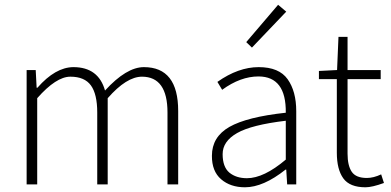

<svg xmlns="http://www.w3.org/2000/svg" viewBox="-20 -774 1643 806"><path d="M91.8 0V-480H129.9L133.8 -405.8H137.2Q212.4 -491.7 288.1 -492.2Q393.1 -492.2 420.9 -394Q510.7 -492.2 584 -492.2Q728 -492.2 728 -308.1V0H683.1V-301.8Q683.1 -451.7 576.2 -452.1Q511.2 -452.1 432.1 -361.8V0H388.2V-301.8Q388.2 -378.9 361.6 -415.5Q335 -452.1 275.4 -452.1Q215.8 -452.1 136.2 -361.8V0Z M1037.6 -574.2 1013.7 -597.2 1147.5 -753.9 1181.6 -725.1ZM1016.6 -25.9Q1087.4 -25.9 1179.7 -104V-267.1Q1035.6 -250 975.1 -215.3Q914.6 -180.7 914.6 -127Q914.6 -73.2 942.9 -49.3Q971.7 -25.9 1016.6 -25.9ZM1008.3 12.2Q947.3 12.2 908.2 -21.5Q869.1 -55.2 869.6 -120.1Q869.6 -199.2 942.9 -241.2Q1016.6 -283.2 1179.7 -300.8Q1181.6 -452.6 1065.4 -453.1Q989.3 -453.1 912.6 -397L892.6 -430.2Q980.5 -492.2 1065.9 -492.2Q1151.4 -492.2 1187.5 -441.4Q1223.6 -390.6 1223.6 -307.1V0H1185.5L1181.6 -62H1178.7Q1085.4 12.2 1008.3 12.2Z M1514.2 12.2Q1448.2 12.2 1421.1 -25.4Q1394 -63 1394 -132.8V-441.9H1318.8V-476.1L1395 -480L1400.9 -619.1H1439V-480H1578.1V-441.9H1439V-128.9Q1439 -79.1 1456.5 -53Q1474.1 -26.9 1520 -26.9Q1547.9 -26.9 1580.1 -42L1591.8 -5.9Q1542 12.2 1514.2 12.2Z"/></svg>

Font: SourceSansPro-Light
Style: Regular
Weight: 300
Designer: Paul D. Hunt
Foundry: Adobe Systems Incorporated
Version: Version 2.020;PS 2.0;hotconv 1.0.86;makeotf.lib2.5.63406